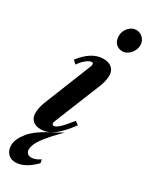

<svg xmlns="http://www.w3.org/2000/svg" viewBox="-281 -827 887 1131"><g transform="rotate(30 162.5 -262.0)"><path d="M52 253.5Q18.5 253.5 -0.5 232.2Q-19.5 211 -19.5 177.5Q-19.5 136.5 21 86.2Q61.5 36 165.5 -15L217 -44Q147 25.5 114.8 70.2Q82.5 115 82.5 148Q82.5 162 91.8 172.2Q101 182.5 118.5 182.5Q131.5 182.5 145.2 177.8Q159 173 179 160.5L183 184Q114.5 253.5 52 253.5ZM83 10.5Q48 10.5 28.5 -8Q9 -26.5 9 -58.5Q9 -72 12.8 -92.5Q16.5 -113 24.5 -133L153.5 -455.5Q156.5 -462.5 157 -466.8Q157.5 -471 157.5 -474Q157.5 -484 147.5 -484Q133 -484 111.2 -466.8Q89.5 -449.5 70.5 -422L48.5 -443Q83 -488 120.2 -511.2Q157.5 -534.5 198 -534.5Q235.5 -534.5 256 -516Q276.5 -497.5 276.5 -465Q276.5 -452 272.8 -431.8Q269 -411.5 261 -391L132.5 -73Q130 -66.5 129.5 -63.5Q129 -60.5 129 -58Q129 -45.5 141 -45.5Q154.5 -45.5 176.2 -65.5Q198 -85.5 239 -136.5L262 -120Q213.5 -52.5 170.8 -21Q128 10.5 83 10.5ZM270.5 -628Q242 -628 224.8 -646.8Q207.5 -665.5 207.5 -696.5Q207.5 -729 229.5 -753.8Q251.5 -778.5 280.5 -778.5Q307.5 -778.5 326.5 -759Q345.5 -739.5 345.5 -712Q345.5 -691 334.8 -671.8Q324 -652.5 306.8 -640.2Q289.5 -628 270.5 -628Z"/></g></svg>

Font: Libre Caslon Condensed
Style: Italic
Weight: 400
Italic angle: -22.583°
Designer: Pablo Impallari, Rodrigo Fuenzalida, Katja Schimmel, Ertekin Erdin
Foundry: Pablo Impallari, Rodrigo Fuenzalida
Version: Version 2.000;gftools[0.9.33]